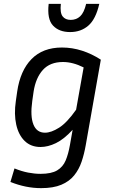

<svg xmlns="http://www.w3.org/2000/svg" viewBox="-20 -751 594 994"><path d="M424 0Q416 46 402.5 86Q389 126 364 157Q339 188 297.5 205.5Q256 223 193 223Q153 223 113.5 215Q74 207 34 191L55 121Q92 136 125.5 142.5Q159 149 190 149Q246 149 276 131Q306 113 320 79.5Q334 46 342 0L356 -79Q311 -30 269.5 -10Q228 10 190 10Q140 10 108 -21Q76 -52 64 -106Q52 -160 62 -228L69 -277Q85 -386 143.5 -445.5Q202 -505 301 -505Q354 -505 405 -488.5Q456 -472 502 -442ZM147 -228Q136 -149 153 -106.5Q170 -64 213 -64Q245 -64 286 -90Q327 -116 374 -183L413 -402Q357 -430 306 -430Q239 -430 202 -389Q165 -348 154 -277ZM346 -648Q375 -648 395 -666.5Q415 -685 426 -731H494Q476 -652 437.5 -618.5Q399 -585 343 -585Q286 -585 254.5 -618.5Q223 -652 232 -731H295Q290 -685 304 -666.5Q318 -648 346 -648Z"/></svg>

Font: Inria Sans
Style: Italic
Weight: 400
Italic angle: -10°
Designer: Black Foundry Team
Foundry: Black Foundry
Version: Version 1.2; ttfautohint (v1.8.3)